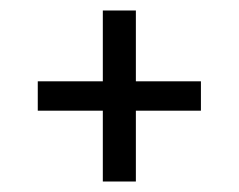

<svg xmlns="http://www.w3.org/2000/svg" viewBox="-20 -538 455 366"><path d="M363 -383V-327H239V-192H176V-327H52V-383H176V-518H239V-383Z"/></svg>

Font: PTCRaleway
Style: Regular
Weight: 400
Designer: Matt McInerney, Pablo Impallari, Rodrigo Fuenzalida
Foundry: Matt McInerney, Pablo Impallari, Rodrigo Fuenzalida
Version: Version 3.000g; ttfautohint (v1.5) -l 8 -r 28 -G 28 -x 14 -D